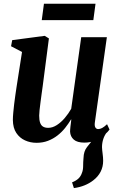

<svg xmlns="http://www.w3.org/2000/svg" viewBox="-20 -738 623 1007"><path d="M367.5 248.5 358 218.5Q380 209.5 392 197.8Q404 186 409.5 169.5Q416 154 416 133.2Q416 112.5 418 90.5Q419 55 436.5 33.2Q454 11.5 468 -6.5L543.5 -48.5Q528.5 -30 521.8 -9.2Q515 11.5 515 34Q515.5 48.5 518.2 68Q521 87.5 521 105.5Q521 136.5 507.8 162.5Q494.5 188.5 469 208Q448.5 224 423 234.2Q397.5 244.5 367.5 248.5ZM171.5 11Q139 11 111 -1.8Q83 -14.5 65.5 -40.8Q48 -67 47.5 -108.5Q47.5 -125 49.5 -146.2Q51.5 -167.5 54.2 -191.5Q57 -215.5 60.5 -239Q64 -262.5 67 -283L95.5 -465.5L38 -495.5L44 -527.5L214.5 -550L236.5 -536.5L204 -286.5Q201 -266 198 -243.5Q195 -221 192.2 -199.8Q189.5 -178.5 187.5 -160.8Q185.5 -143 185.5 -131.5Q185.5 -108.5 190.5 -94.2Q195.5 -80 206 -73.8Q216.5 -67.5 233 -67.5Q255.5 -67.5 278 -82Q300.5 -96.5 320 -119.5Q339.5 -142.5 353.5 -167.5L406 -543H540.5L477.5 -96Q475 -78 480.2 -69.5Q485.5 -61 495 -61Q504.5 -61 515.2 -66.5Q526 -72 541.5 -86.5L554.5 -58.5Q546.5 -47 528 -30.8Q509.5 -14.5 482.5 -2.2Q455.5 10 422.5 10Q385 10 367 -5.8Q349 -21.5 347.5 -47.5Q347.5 -51 348 -58.2Q348.5 -65.5 349.5 -74.5Q350.5 -83.5 351.8 -93.2Q353 -103 354 -111L352.5 -111.5Q339 -89 321.5 -67Q304 -45 281.5 -27.5Q259 -10 231.8 0.5Q204.5 11 171.5 11ZM210.5 -718.5H481L469.5 -632.5H199Z"/></svg>

Font: Merriweather 60pt
Style: Bold Italic
Weight: 700
Italic angle: -7.8°
Version: Version 2.101